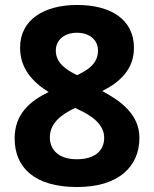

<svg xmlns="http://www.w3.org/2000/svg" viewBox="-20 -744 621 774"><path d="M291 -724C158 -724 61 -665 61 -552C61 -467 112 -413 176 -373C100 -336 39 -284 39 -186C39 -67 121 10 291 10C456 10 542 -71 542 -188C542 -283 467 -337 392 -377C464 -413 520 -465 520 -551C520 -666 426 -724 291 -724ZM290 -612C339 -612 375 -585 375 -540C375 -488 335 -462 291 -441C243 -464 205 -492 205 -540C205 -585 242 -612 290 -612ZM181 -190C181 -245 222 -280 283 -309L297 -302C348 -279 400 -243 400 -189C400 -137 363 -102 289 -102C218 -102 181 -139 181 -190Z"/></svg>

Font: Noto Sans Myanmar UI
Style: Bold
Weight: 700
Designer: Monotype Design Team
Foundry: Monotype Imaging Inc.
Version: Version 2.103